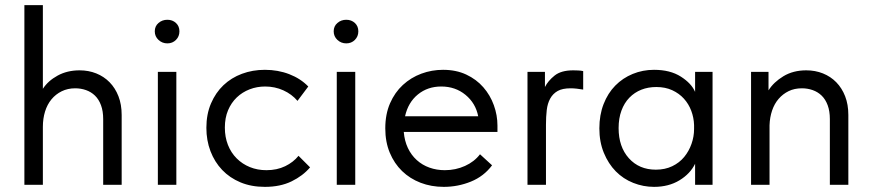

<svg xmlns="http://www.w3.org/2000/svg" viewBox="-20 -720 3391 748"><path d="M382 -256Q382 -287 373.5 -310Q365 -333 350 -347.5Q335 -362 315 -369Q295 -376 273 -376Q244 -376 220.5 -364.5Q197 -353 180.5 -333Q164 -313 155.5 -285.5Q147 -258 147 -226V0H75V-700H147V-374Q167 -405 204.5 -425.5Q242 -446 290 -446Q325 -446 355 -434Q385 -422 407 -399.5Q429 -377 441.5 -345Q454 -313 454 -272V0H382V-256Z M595 -440H667V0H595ZM632 -551Q612 -551 597.5 -564.5Q583 -578 583 -598Q583 -618 597.5 -630.5Q612 -643 632 -643Q652 -643 665.5 -630.5Q679 -618 679 -598Q679 -578 665.5 -564.5Q652 -551 632 -551Z M1012 8Q959 8 917 -9.5Q875 -27 845.5 -58Q816 -89 800 -131Q784 -173 784 -222Q784 -275 802 -317Q820 -359 850.5 -388Q881 -417 922.5 -432.5Q964 -448 1012 -448Q1063 -448 1107 -431Q1151 -414 1181 -383L1139 -327Q1117 -353 1084 -368Q1051 -383 1013 -383Q981 -383 952.5 -372Q924 -361 902.5 -340.5Q881 -320 868.5 -290.5Q856 -261 856 -223Q856 -186 868 -155.5Q880 -125 902 -103Q924 -81 953.5 -69Q983 -57 1018 -57Q1059 -57 1091 -72.5Q1123 -88 1143 -113L1188 -68Q1160 -35 1116 -13.5Q1072 8 1012 8Z M1292 -440H1364V0H1292ZM1329 -551Q1309 -551 1294.5 -564.5Q1280 -578 1280 -598Q1280 -618 1294.5 -630.5Q1309 -643 1329 -643Q1349 -643 1362.5 -630.5Q1376 -618 1376 -598Q1376 -578 1362.5 -564.5Q1349 -551 1329 -551Z M1709 8Q1660 8 1618.5 -8Q1577 -24 1546.5 -53.5Q1516 -83 1498.5 -125Q1481 -167 1481 -220Q1481 -275 1499.5 -317.5Q1518 -360 1549.5 -389Q1581 -418 1621.5 -433Q1662 -448 1706 -448Q1757 -448 1796.5 -429.5Q1836 -411 1863 -380Q1890 -349 1904 -310Q1918 -271 1918 -231V-206H1553Q1556 -171 1569 -143.5Q1582 -116 1603.5 -96.5Q1625 -77 1653 -67Q1681 -57 1713 -57Q1755 -57 1791.5 -73.5Q1828 -90 1850 -119L1897 -76Q1865 -33 1814.5 -12.5Q1764 8 1709 8ZM1699 -383Q1646 -383 1608 -352Q1570 -321 1558 -267H1843Q1833 -318 1793.5 -350.5Q1754 -383 1699 -383Z M2213 -446Q2221 -446 2232.5 -445.5Q2244 -445 2252 -443V-371Q2240 -373 2227.5 -374.5Q2215 -376 2203 -376Q2171 -376 2152.5 -365.5Q2134 -355 2123.5 -336Q2113 -317 2110 -291Q2107 -265 2107 -234V0H2035V-440H2103V-381Q2115 -405 2140.5 -425.5Q2166 -446 2213 -446Z M2528 8Q2486 8 2447 -7.5Q2408 -23 2379 -52.5Q2350 -82 2332.5 -124.5Q2315 -167 2315 -220Q2315 -272 2331.5 -314.5Q2348 -357 2377 -386.5Q2406 -416 2445 -432Q2484 -448 2528 -448Q2591 -448 2632.5 -421.5Q2674 -395 2688 -362V-440H2756V0H2688V-82Q2669 -43 2627 -17.5Q2585 8 2528 8ZM2535 -59Q2571 -59 2599 -72.5Q2627 -86 2645.5 -108.5Q2664 -131 2674 -159.5Q2684 -188 2684 -217V-233Q2683 -262 2673 -288.5Q2663 -315 2644.5 -335.5Q2626 -356 2599 -368.5Q2572 -381 2537 -381Q2505 -381 2478.5 -370.5Q2452 -360 2432 -339.5Q2412 -319 2401 -289Q2390 -259 2390 -221Q2390 -148 2430 -103.5Q2470 -59 2535 -59Z M3213 -256Q3213 -287 3204.5 -310Q3196 -333 3181 -347.5Q3166 -362 3146 -369Q3126 -376 3104 -376Q3075 -376 3052.5 -365Q3030 -354 3013.5 -335Q2997 -316 2988 -289.5Q2979 -263 2978 -232V0H2906V-440H2974V-368Q2994 -400 3032 -423Q3070 -446 3121 -446Q3156 -446 3186 -434Q3216 -422 3238 -399.5Q3260 -377 3272.5 -345Q3285 -313 3285 -272V0H3213V-256Z"/></svg>

Font: Tilda Sans
Style: Regular
Weight: 400
Designer: ParaType Ltd
Foundry: ParaType Ltd
Version: Version 1.009